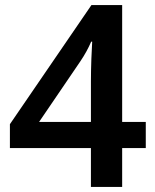

<svg xmlns="http://www.w3.org/2000/svg" viewBox="-20 -736 612 756"><path d="M554 -153V-256H461V-716H340L19 -247V-153H338V0H461V-153ZM338 -416V-256H134L296 -494C313 -519 328 -546 339 -572H343C341 -544 338 -471 338 -416Z"/></svg>

Font: Noto Sans Tai Tham SemiBold
Style: Regular
Weight: 600
Designer: Monotype Design Team 2013. Revised by David WIlliams 2020
Foundry: Monotype Imaging Inc.
Version: Version 2.002